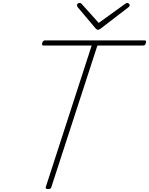

<svg xmlns="http://www.w3.org/2000/svg" viewBox="-20 -1273 1014 1307"><path d="M307 14Q287 14 292 -1L604 -963H279Q269 -963 267 -967.5Q265 -972 268 -982Q271 -991 275.5 -994.5Q280 -998 289 -998H962Q973 -998 974 -993.5Q975 -989 973 -981Q971 -971 966.5 -967Q962 -963 952 -963H643L330 -1Q328 7 323.5 10.5Q319 14 307 14ZM845 -1253Q852 -1253 857.5 -1248Q863 -1243 863 -1238Q863 -1234 861.5 -1231Q860 -1228 855 -1224L665 -1078Q658 -1074 654.5 -1072Q651 -1070 647 -1070Q643 -1070 640 -1072Q637 -1074 632 -1078L509 -1224Q508 -1227 506 -1230.5Q504 -1234 504 -1237Q504 -1245 510 -1249Q516 -1253 523 -1253Q527 -1253 530 -1251.5Q533 -1250 537 -1245L652 -1117L828 -1244Q837 -1250 839.5 -1251.5Q842 -1253 845 -1253Z"/></svg>

Font: Playwrite RO Thin
Style: Regular
Weight: 250
Version: Version 1.002